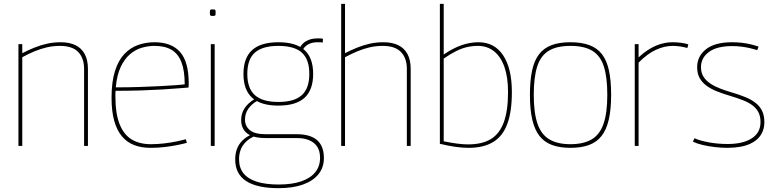

<svg xmlns="http://www.w3.org/2000/svg" viewBox="-20 -760 4032 1000"><path d="M76 0V-530H96V-483Q129 -500 160.5 -512.5Q192 -525 225.5 -532.5Q259 -540 296 -540Q341 -540 372.5 -525Q404 -510 421 -479Q438 -448 438 -401V0H418V-401Q418 -457 387.5 -489Q357 -521 292 -521Q257 -521 224.5 -513.5Q192 -506 160.5 -493Q129 -480 96 -462V0Z M764 10Q716 10 678.5 -4.5Q641 -19 615 -50Q589 -81 575 -130.5Q561 -180 561 -250Q561 -333 578.5 -389Q596 -445 627 -478Q658 -511 698.5 -525.5Q739 -540 785 -540Q873 -540 918 -489Q963 -438 963 -325Q963 -321 962.5 -314.5Q962 -308 962 -304Q945 -303 910 -300Q875 -297 825.5 -294Q776 -291 714.5 -289Q653 -287 582 -287Q581 -280 581 -273Q581 -266 581 -259Q581 -167 603.5 -112Q626 -57 667 -33Q708 -9 765 -9Q800 -9 834 -13Q868 -17 897.5 -23Q927 -29 948 -35L953 -16Q931 -10 901 -4Q871 2 836 6Q801 10 764 10ZM583 -305Q648 -305 707.5 -307Q767 -309 815.5 -311.5Q864 -314 897 -316.5Q930 -319 942 -321Q942 -392 925 -436Q908 -480 873.5 -500.5Q839 -521 785 -521Q752 -521 719 -511.5Q686 -502 657.5 -478Q629 -454 609 -412Q589 -370 583 -305Z M1088 -677Q1078 -677 1075.5 -679.5Q1073 -682 1073 -694Q1073 -706 1075 -708.5Q1077 -711 1088 -711Q1099 -711 1101 -708.5Q1103 -706 1103 -694Q1103 -682 1101 -679.5Q1099 -677 1088 -677ZM1078 0V-530H1098V0Z M1431 220Q1319 220 1262 183Q1205 146 1205 70Q1205 42 1213.5 17.5Q1222 -7 1242 -27.5Q1262 -48 1295 -62L1316 -55Q1282 -42 1262 -22.5Q1242 -3 1233.5 20Q1225 43 1225 69Q1225 114 1248.5 143Q1272 172 1318 186.5Q1364 201 1431 201Q1501 201 1549 184.5Q1597 168 1622 137Q1647 106 1647 62Q1647 28 1633 5.5Q1619 -17 1592 -29Q1565 -41 1526 -41H1363Q1319 -41 1291 -52Q1263 -63 1249.5 -84.5Q1236 -106 1236 -135Q1236 -168 1253 -195Q1270 -222 1306 -244L1320 -235Q1289 -217 1272.5 -192.5Q1256 -168 1256 -137Q1256 -103 1281.5 -82Q1307 -61 1364 -61H1526Q1596 -61 1631.5 -30Q1667 1 1667 63Q1667 112 1639 147Q1611 182 1558.5 201Q1506 220 1431 220ZM1430 -210Q1338 -210 1293 -251Q1248 -292 1248 -375Q1248 -458 1293 -499Q1338 -540 1430 -540Q1522 -540 1566.5 -499Q1611 -458 1611 -375Q1611 -292 1566.5 -251Q1522 -210 1430 -210ZM1430 -229Q1513 -229 1552 -264.5Q1591 -300 1591 -375Q1591 -451 1552 -486Q1513 -521 1430 -521Q1347 -521 1307.5 -486Q1268 -451 1268 -375Q1268 -300 1307.5 -264.5Q1347 -229 1430 -229ZM1550 -489 1538 -503Q1549 -531 1574 -545.5Q1599 -560 1633 -560Q1641 -560 1647 -560Q1653 -560 1662 -558L1661 -538Q1654 -540 1647.5 -540Q1641 -540 1633 -540Q1604 -540 1583.5 -528Q1563 -516 1550 -489Z M1757 0V-740H1777V-483Q1810 -500 1841.5 -512.5Q1873 -525 1906 -532.5Q1939 -540 1977 -540Q2022 -540 2053.5 -525Q2085 -510 2102 -479Q2119 -448 2119 -401V0H2099V-401Q2099 -457 2068.5 -489Q2038 -521 1973 -521Q1938 -521 1905.5 -513.5Q1873 -506 1842 -493Q1811 -480 1777 -462V0Z M2271 -11V-740H2291V-476Q2339 -509 2383.5 -524.5Q2428 -540 2472 -540Q2555 -540 2600.5 -472Q2646 -404 2646 -280Q2646 -178 2622 -114Q2598 -50 2548 -20Q2498 10 2421 10Q2389 10 2353 5Q2317 0 2271 -11ZM2291 -24Q2331 -16 2361.5 -12Q2392 -8 2418 -8Q2490 -8 2535.5 -35Q2581 -62 2603.5 -122Q2626 -182 2626 -280Q2626 -357 2607.5 -410.5Q2589 -464 2553.5 -492.5Q2518 -521 2469 -521Q2439 -521 2411.5 -514.5Q2384 -508 2355 -493.5Q2326 -479 2291 -455Z M2740 -266Q2740 -341 2751.5 -393.5Q2763 -446 2788 -478Q2813 -510 2853 -525Q2893 -540 2951 -540Q3009 -540 3049.5 -525Q3090 -510 3115 -478Q3140 -446 3151.5 -393.5Q3163 -341 3163 -266Q3163 -189 3150.5 -136Q3138 -83 3112.5 -51Q3087 -19 3047 -4.5Q3007 10 2951 10Q2896 10 2856 -4.5Q2816 -19 2790.5 -51Q2765 -83 2752.5 -136Q2740 -189 2740 -266ZM2760 -266Q2760 -172 2779.5 -115.5Q2799 -59 2841.5 -34Q2884 -9 2951 -9Q3019 -9 3061.5 -34Q3104 -59 3123.5 -115.5Q3143 -172 3143 -266Q3143 -358 3125 -414Q3107 -470 3065 -495.5Q3023 -521 2951 -521Q2880 -521 2838 -495.5Q2796 -470 2778 -414Q2760 -358 2760 -266Z M3306 -530V-461Q3336 -489 3365 -506Q3394 -523 3423.5 -531.5Q3453 -540 3483 -540Q3506 -540 3528 -537Q3550 -534 3565 -529L3560 -510Q3543 -515 3522.5 -518Q3502 -521 3484 -521Q3441 -521 3397 -501Q3353 -481 3306 -434V0H3286V-530Z M3589 -22 3597 -40Q3612 -33 3632.5 -27.5Q3653 -22 3675.5 -18Q3698 -14 3722 -12Q3746 -10 3769 -10Q3850 -10 3895.5 -39.5Q3941 -69 3941 -124Q3941 -153 3931 -173.5Q3921 -194 3901.5 -209.5Q3882 -225 3852 -237Q3822 -249 3782 -261Q3748 -271 3717 -283Q3686 -295 3662 -312Q3638 -329 3624.5 -352.5Q3611 -376 3611 -410Q3611 -467 3657 -503.5Q3703 -540 3794 -540Q3820 -540 3845 -537Q3870 -534 3892.5 -528.5Q3915 -523 3931 -517L3924 -499Q3908 -504 3887 -509Q3866 -514 3842 -517Q3818 -520 3794 -520Q3714 -520 3672.5 -489.5Q3631 -459 3631 -410Q3631 -381 3644 -360.5Q3657 -340 3679.5 -325Q3702 -310 3730.5 -299Q3759 -288 3790 -279Q3831 -267 3862.5 -254Q3894 -241 3916 -223.5Q3938 -206 3949.5 -182Q3961 -158 3961 -124Q3961 -98 3952.5 -76.5Q3944 -55 3928 -39Q3912 -23 3889 -12Q3866 -1 3835.5 4.5Q3805 10 3769 10Q3737 10 3703 6Q3669 2 3639.5 -5Q3610 -12 3589 -22Z"/></svg>

Font: Georama ExtraCondensed Thin Thin
Style: Regular
Weight: 250
Version: Version 1.001